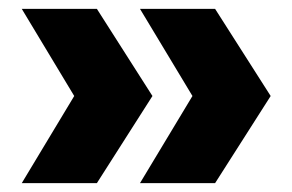

<svg xmlns="http://www.w3.org/2000/svg" viewBox="-20 -481 658 432"><path d="M295 -69 413 -265 295 -461H464L589 -265L464 -69ZM29 -69 147 -265 29 -461H198L323 -265L198 -69Z"/></svg>

Font: Prodigy Sans ExtraBold
Style: Regular
Weight: 800
Designer: Wei Huang
Foundry: Wei Huang
Version: Version 1.003; ttfautohint (v1.8.3)